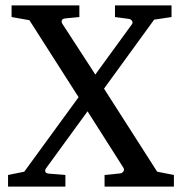

<svg xmlns="http://www.w3.org/2000/svg" viewBox="-20 -691 674 711"><path d="M367.2 0V-43L424.8 -48.8Q432.6 -49.8 437 -56.2Q441.4 -62.5 437 -69.8L304.2 -278.8L149.9 -66.9Q146 -61.5 147.9 -55.2Q149.9 -48.8 162.1 -47.9L222.2 -43V0H9.8V-43L69.8 -55.2L271 -331.1L88.9 -616.2L22.9 -627.9V-670.9H273.9V-627.9L223.1 -623Q210.9 -622.1 209 -615.5Q207 -608.9 210.9 -603L333 -415L467.8 -600.1Q473.1 -607.4 468.8 -613.8Q464.4 -620.1 457 -621.1L405.8 -627.9V-670.9H615.2V-627.9L550.8 -618.2L365.2 -362.8L562 -55.2L624 -43V0Z"/></svg>

Font: BabelStone Ogham
Style: Italic
Weight: 400
Italic angle: -30°
Designer: Andrew West
Foundry: BabelStone
Version: Version 2.02 March 14, 2022